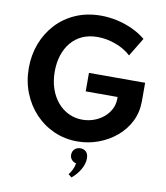

<svg xmlns="http://www.w3.org/2000/svg" viewBox="-112 -932 1112 1284"><g transform="rotate(10 444.0 -290.0)"><path d="M457.5 16Q372.5 16 299 -16.5Q225.5 -49 170.5 -107.2Q115.5 -165.5 84.5 -243.5Q53.5 -321.5 53.5 -412.5Q53.5 -499.5 82.5 -576.8Q111.5 -654 166 -713.2Q220.5 -772.5 297.5 -806.2Q374.5 -840 470 -840Q524 -840 578.8 -828Q633.5 -816 684 -792.8Q734.5 -769.5 775 -736L699 -610.5Q655.5 -651 593.8 -673.2Q532 -695.5 472 -695.5Q413 -695.5 367.8 -674.8Q322.5 -654 291.5 -616.5Q260.5 -579 244.5 -528.8Q228.5 -478.5 228.5 -419.5Q228.5 -355 246.5 -302.5Q264.5 -250 296.8 -212Q329 -174 372.2 -153.5Q415.5 -133 465.5 -133Q505.5 -133 542.8 -146.2Q580 -159.5 609 -183.5Q638 -207.5 655 -240Q672 -272.5 672 -311V-323.5H455.5V-449H837V-324Q837 -248.5 805.8 -186.2Q774.5 -124 720.5 -78.8Q666.5 -33.5 598.5 -8.8Q530.5 16 457.5 16ZM461.5 260 439 241.5Q450.5 229 461.8 205.8Q473 182.5 475.5 162Q456.5 157.5 444.8 143.8Q433 130 433 110.5Q433 87.5 448.2 72.5Q463.5 57.5 487.5 57.5Q511.5 57.5 526.5 72.5Q541.5 87.5 541.5 118Q541.5 153 519.8 191.5Q498 230 461.5 260Z"/></g></svg>

Font: Spartan Thin
Style: Bold
Weight: 700
Version: Version 1.004